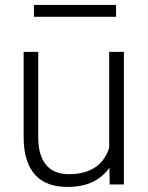

<svg xmlns="http://www.w3.org/2000/svg" viewBox="-20 -735 589 765"><path d="M416 -66.9Q391.1 -30.8 349.9 -10.5Q308.6 9.8 247.6 9.8Q208.5 9.8 176.8 -1.2Q145 -12.2 122.1 -36.1Q99.1 -60.1 86.7 -97.9Q74.2 -135.7 74.2 -189.9V-528.3H132.3V-189Q132.3 -146.5 142.1 -118.2Q151.9 -89.8 168.5 -72.8Q185.1 -55.7 207.3 -48.3Q229.5 -41 254.4 -41Q289.6 -41 316.4 -48.8Q343.3 -56.6 362.8 -70.8Q382.3 -85 395 -104Q407.7 -123 415 -146V-528.3H473.6V0H417ZM442.4 -668H115.2V-715.3H442.4Z"/></svg>

Font: Melbourne
Style: Light
Weight: 300
Designer: Google
Version: Version 2.000980; 2014